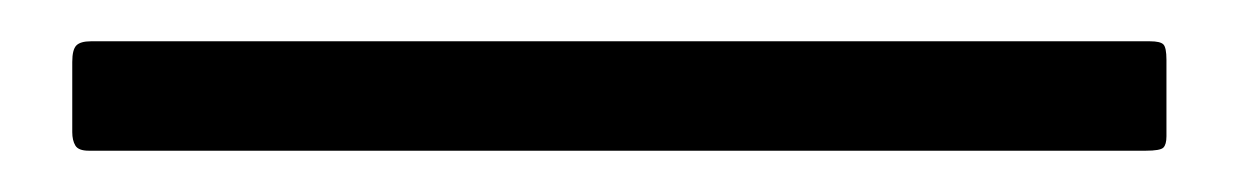

<svg xmlns="http://www.w3.org/2000/svg" viewBox="-20 19 600 93"><path d="M23 92Q18 92 16.5 89.5Q15 87 15 83V49Q15 43 17 41Q19 39 24 39H537Q542 39 543.5 40.5Q545 42 545 48V85Q545 89 543.5 90.5Q542 92 535 92Z"/></svg>

Font: Glory Thin Medium
Style: Regular
Weight: 500
Version: Version 1.011